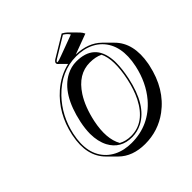

<svg xmlns="http://www.w3.org/2000/svg" viewBox="-226 -995 1237 1237"><g transform="rotate(-45 393.0 -376.0)"><path d="M517.1 -557.6Q410.6 -557.6 339.4 -447.8Q293.9 -377 271 -270.5Q242.7 -133.8 287.6 -54.2Q324.7 -34.2 371.1 -34.2Q495.1 -34.2 565.9 -173.8Q595.2 -232.4 611.8 -310.1Q644 -463.9 606 -539.6Q569.3 -557.6 517.1 -557.6ZM775.4 -272.5Q737.8 -96.2 612.8 -3.4Q518.1 66.4 398.4 66.4Q284.7 65.9 218.8 0.5L162.1 -56.2Q74.2 -144 106.9 -304.7Q107.4 -307.6 107.9 -310.1Q141.6 -468.3 255.4 -568.4Q327.1 -630.4 412.1 -649.9L362.3 -699.2Q358.4 -704.6 359.4 -710.9Q361.8 -721.2 377 -731Q378.4 -731.9 378.9 -731.9L521.5 -817.9Q540.5 -807.6 552.7 -795.9L608.9 -739.3Q622.1 -725.1 628.9 -709.5L489.7 -657.7Q599.6 -654.8 663.6 -591.8L720.2 -535.2Q807.6 -447.8 778.3 -286.6Q776.9 -279.3 775.4 -272.5ZM521.5 -806.6 384.3 -723.6Q370.6 -715.3 369.6 -709.5Q369.6 -709 369.1 -709Q370.1 -706.5 371.6 -706.1Q384.8 -706.5 412.1 -717.3L558.6 -771.5Q545.9 -792.5 521.5 -806.6ZM709 -331.1Q744.1 -495.6 658.2 -583.5Q614.3 -627 547.4 -641.6Q516.6 -647.9 482.9 -647.9Q345.2 -647.9 237.8 -537.1Q147 -442.4 117.7 -308.1Q83 -145.5 171.9 -60.5Q214.8 -20 278.8 -6.3Q309.1 0 341.8 0Q503.9 0 610.4 -124Q682.6 -209.5 709 -331.1ZM460.4 -624Q621.6 -624 635.7 -464.4Q637.2 -449.2 636.7 -433.6Q636.2 -377.9 621.6 -308.1Q579.1 -107.4 462.4 -46.4Q419.4 -24.4 371.1 -23.9Q266.6 -23.9 220.2 -110.8Q193.8 -161.6 193.4 -231.4Q193.8 -277.3 204.6 -329.1Q249 -538.1 371.1 -601.6Q414.1 -624 460.4 -624Z"/></g></svg>

Font: Linux Biolinum Shadow O
Style: Italic
Weight: 400
Italic angle: -12°
Designer: Philipp H. Poll
Foundry: Philipp H. Poll
Version: Version 0.6.2